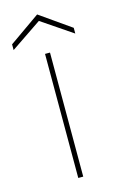

<svg xmlns="http://www.w3.org/2000/svg" viewBox="-149 -700 458 746"><g transform="rotate(-15 80.0 -327.5)"><path d="M70 0V-499H90V0ZM-44 -545V-568L80 -655L204 -568V-545L80 -629Z"/></g></svg>

Font: DM Sans 20pt Thin
Style: Regular
Weight: 250
Version: Version 4.004;gftools[0.9.30]